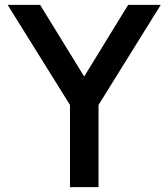

<svg xmlns="http://www.w3.org/2000/svg" viewBox="-20 -765 688 785"><path d="M266.1 0V-335.9L11.2 -745.1H144L324.2 -452.1L503.9 -745.1H637.2L382.8 -335.9V0Z"/></svg>

Font: Plus Jakarta Sans SemiBold
Style: Regular
Weight: 600
Designer: Gumpita Rahayu
Foundry: Tokotype
Version: Version 2.006